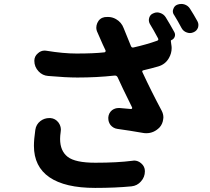

<svg xmlns="http://www.w3.org/2000/svg" viewBox="-20 -878 1040 953"><path d="M155.3 -233.4Q159.2 -260.7 180.7 -277.3Q200.2 -292 224.6 -292Q227.5 -292 230.5 -292Q254.9 -290 270.5 -269.5Q282.2 -252.9 282.2 -234.4Q282.2 -229.5 281.2 -223.6Q278.3 -203.1 278.3 -188.5Q278.3 -128.9 315.9 -99.6Q353.5 -70.3 453.1 -70.3Q562.5 -70.3 637.7 -80.1Q641.6 -81.1 645.5 -81.1Q665 -81.1 680.7 -67.4Q699.2 -51.8 699.2 -28.3Q699.2 1 679.7 22.5Q661.1 43.9 632.8 46.9Q552.7 54.7 452.1 54.7Q302.7 54.7 225.6 2Q148.4 -50.8 148.4 -154.3Q148.4 -185.5 155.3 -233.4ZM723.6 -759.8Q715.8 -774.4 720.7 -790Q725.6 -805.7 740.2 -811.5Q750 -816.4 759.8 -816.4Q767.6 -816.4 775.4 -813.5Q793 -807.6 802.7 -792Q823.2 -758.8 844.7 -719.7Q851.6 -708 847.2 -695.8Q842.8 -683.6 830.1 -678.7Q827.1 -676.8 828.1 -673.8L830.1 -658.2Q832 -648.4 832 -639.6Q832 -613.3 818.4 -589.8Q800.8 -558.6 765.6 -548.3Q730.5 -538.1 692.4 -529.3Q682.6 -527.3 687.5 -518.6Q730.5 -425.8 782.2 -329.1Q791 -312.5 791 -294.9Q791 -291 790 -286.1Q787.1 -262.7 772.5 -246.1Q744.1 -216.8 706.1 -216.8Q696.3 -216.8 686.5 -218.8Q626 -229.5 562.5 -238.3Q542 -241.2 528.3 -257.8Q517.6 -272.5 517.6 -290Q517.6 -293 517.6 -295.9Q519.5 -317.4 536.1 -331.1Q550.8 -341.8 568.4 -341.8Q571.3 -341.8 574.2 -341.8Q611.3 -337.9 629.9 -336.9Q633.8 -336.9 635.3 -339.4Q636.7 -341.8 635.7 -344.7Q581.1 -455.1 563.5 -495.1Q558.6 -503.9 548.8 -502.9Q460 -493.2 364.3 -493.2Q307.6 -493.2 218.8 -501Q191.4 -502.9 171.9 -523.4Q150.4 -545.9 150.4 -576.2Q150.4 -598.6 168 -613.3Q182.6 -627 202.1 -627Q206.1 -627 210.9 -626Q294.9 -612.3 359.4 -612.3Q447.3 -612.3 498 -618.2Q502 -618.2 503.4 -621.6Q504.9 -625 503.9 -627.9Q488.3 -660.2 478.5 -683.6Q469.7 -704.1 463.9 -716.8Q458 -728.5 458 -741.2Q458 -752 462.9 -763.7Q473.6 -788.1 499 -793Q507.8 -793.9 515.6 -793.9Q537.1 -793.9 555.7 -783.2Q583 -767.6 593.8 -738.3Q603.5 -713.9 629.9 -649.4Q633.8 -639.6 643.6 -642.6Q708 -657.2 759.8 -675.8Q768.6 -678.7 764.6 -687.5Q741.2 -731.4 723.6 -759.8ZM844.7 -802.7Q837.9 -811.5 837.9 -822.3Q837.9 -827.1 839.8 -832Q844.7 -848.6 859.4 -854.5Q869.1 -858.4 879.9 -858.4Q886.7 -858.4 894.5 -856.4Q913.1 -850.6 922.9 -835Q942.4 -804.7 960 -772.5Q964.8 -763.7 964.8 -754.9Q964.8 -748 962.9 -741.2Q957 -724.6 940.4 -717.8Q931.6 -713.9 922.9 -713.9Q915 -713.9 907.2 -716.8Q889.6 -722.7 880.9 -739.3Q862.3 -774.4 844.7 -802.7Z"/></svg>

Font: Gen Jyuu GothicX Bold
Style: Bold
Weight: 700
Designer: Ryoko NISHIZUKA (kana &amp; ideographs); Paul D. Hunt (Latin, Greek &amp; Cyrillic); Wenlong ZHANG (bopomofo); Sandoll C
Version: Version 1.058.20140828